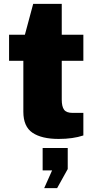

<svg xmlns="http://www.w3.org/2000/svg" viewBox="-20 -708 484 995"><path d="M300 -688V-528H412V-393H300V-192Q300 -156 312 -139.5Q324 -123 356 -123H412V-6Q358 12 284 12Q196 12 148.5 -20Q101 -52 101 -129V-393H27V-528H109L152 -688ZM331 59V168L276 267H209L250 175H201V59Z"/></svg>

Font: Archicoco
Style: Regular
Weight: 400
Designer: Hector Gatti
Foundry: Hector Gatti
Version: 1.002